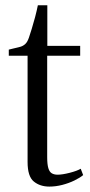

<svg xmlns="http://www.w3.org/2000/svg" viewBox="-20 -682 334 710"><path d="M162.5 8Q128 8 105 -10.8Q82 -29.5 82 -83V-476H12.5V-498.5Q17.5 -500 27.5 -502.2Q37.5 -504.5 47.8 -507Q58 -509.5 62 -511.5Q69 -515 73.2 -519Q77.5 -523 80.8 -528.8Q84 -534.5 87 -543Q91 -554.5 97.2 -574.8Q103.5 -595 109.8 -618.8Q116 -642.5 120 -662.5H155V-512.5H276.5V-476H154.5V-101Q154.5 -74 158.8 -60Q163 -46 171.8 -41Q180.5 -36 193 -36Q210.5 -36 237.8 -43Q265 -50 278.5 -58L287.5 -34.5Q275.5 -24.5 255 -14.5Q234.5 -4.5 210.2 1.8Q186 8 162.5 8Z"/></svg>

Font: Merriweather 120pt Light
Style: Regular
Weight: 300
Version: Version 2.100